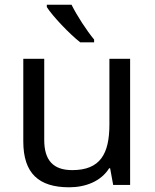

<svg xmlns="http://www.w3.org/2000/svg" viewBox="-20 -786 658 816"><path d="M284 -766H179V-756C202 -719 275 -642 321 -606H380V-618C349 -655 306 -721 284 -766ZM533 -536H445V-257C445 -132 406 -63 287 -63C206 -63 168 -105 168 -191V-536H79V-185C79 -49 145 10 274 10C343 10 409 -15 444 -71H448L461 0H533Z"/></svg>

Font: Noto Sans Gujarati UI
Style: Regular
Weight: 400
Designer: Jelle Bosma - Monotype Design Team, Universal Thirst
Foundry: Monotype Imaging Inc.
Version: Version 2.106